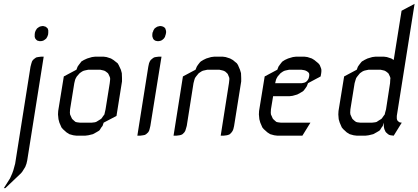

<svg xmlns="http://www.w3.org/2000/svg" viewBox="-41 -708 2184 1002"><path d="M-21 273.9 11.2 223.1 22.9 196.8 28.8 180.2 38.1 146 118.2 -359.9 123 -377.9 126 -387.2 130.9 -395 140.1 -402.8 147.9 -408.2 157.2 -410.2 171.9 -412.1H187L101.1 128.9L97.2 146L90.8 163.1L77.1 185.1L75.2 188L67.9 196.8L-13.2 273.9ZM140.1 -515.1V-519V-527.8L141.1 -537.1L144 -545.9L146 -549.8L151.9 -559.1L158.2 -564L166 -568.8L168.9 -569.8L178.2 -571.8H186L192.9 -569.8L196.8 -568.8L203.1 -564L208 -559.1L210.9 -549.8V-545.9V-537.1L210 -527.8L207 -519L205.1 -515.1L200.2 -506.8L192.9 -501L185.1 -496.1L182.1 -495.1L172.9 -493.2H165L158.2 -495.1L153.8 -496.1L147.9 -501L143.1 -506.8Z M261.7 -110.8 262.7 -128.9 292 -309.1 357.9 -344.2 363.8 -359.9 370.1 -369.1 379.9 -381.8 383.8 -387.2 397 -395 414.1 -402.8 439 -410.2 454.1 -412.1H501L515.1 -410.2L538.1 -402.8L550.8 -395L572.8 -377.9L578.1 -369.1L589.8 -344.2L594.7 -326.2L595.7 -300.8V-283.2L566.9 -103L500 -67.9L494.1 -50.8L487.8 -43L479 -28.8L474.1 -24.9L460.9 -17.1L443.8 -7.8L419.9 -2L403.8 0H357.9L341.8 -2L320.8 -7.8L306.2 -17.1L287.1 -34.2L279.8 -43L269 -67.9L264.2 -85.9ZM323.7 -120.1 324.7 -110.8 328.1 -103 334 -89.8 336.9 -85.9 346.7 -77.1 353 -71.8 360.8 -69.8 376 -67.9H438L454.1 -69.8L460.9 -71.8L469.7 -77.1L483.9 -85.9L488.8 -89.8L498 -103L503.9 -110.8L505.9 -120.1L509.8 -137.2L531.7 -273.9L533.7 -292V-300.8L530.8 -309.1L524.9 -321.8L522 -326.2L510.7 -335L503.9 -338.9L497.1 -340.8L481.9 -344.2H419.9L403.8 -340.8L396 -338.9L387.7 -335L375 -326.2L371.1 -321.8L359.9 -309.1L355 -300.8L351.1 -292L346.7 -273.9L324.7 -137.2Z M675.8 0 732.9 -359.9 736.8 -377.9 740.7 -387.2 745.6 -395 754.9 -402.8 762.7 -408.2 771 -410.2 785.6 -412.1H801.8L743.7 -50.8L739.7 -34.2L736.8 -24.9L731.9 -17.1L721.7 -7.8L714.8 -3.9L705.6 -2L690.9 0ZM753.9 -519V-527.8L754.9 -537.1L758.8 -545.9L759.8 -549.8L765.6 -559.1L772 -564L779.8 -568.8L783.7 -569.8L792 -571.8H799.8L807.6 -569.8L810.5 -568.8L817.9 -564L821.8 -559.1L824.7 -549.8L825.7 -545.9V-537.1L823.7 -527.8L820.8 -519L819.8 -515.1L814 -506.8L807.6 -501L799.8 -496.1L795.9 -495.1L787.6 -493.2H779.8L772 -495.1L768.6 -496.1L761.7 -501L757.8 -506.8L754.9 -515.1Z M864.7 0 913.6 -309.1 979.5 -344.2 985.8 -359.9 991.7 -369.1 1001.5 -381.8 1006.8 -387.2 1019.5 -395 1035.6 -402.8 1060.5 -410.2 1075.7 -412.1H1122.6L1136.7 -410.2L1159.7 -402.8L1173.8 -395L1194.8 -377.9L1200.7 -369.1L1211.4 -344.2L1216.8 -326.2L1217.8 -300.8V-283.2L1180.7 -50.8L1176.8 -34.2L1172.9 -24.9L1167.5 -17.1L1158.7 -7.8L1149.9 -3.9L1142.6 -2L1126.5 0H1110.8L1153.8 -273.9L1155.8 -292V-300.8L1152.8 -309.1L1147.5 -321.8L1143.6 -326.2L1133.8 -335L1125.5 -338.9L1118.7 -340.8L1103.5 -344.2H1041.5L1025.9 -340.8L1017.6 -338.9L1009.8 -335L996.6 -326.2L992.7 -321.8L982.4 -309.1L976.6 -300.8L973.6 -292L968.8 -273.9L933.6 -50.8L928.7 -34.2L925.8 -24.9L920.9 -17.1L911.6 -7.8L903.8 -3.9L895.5 -2L879.9 0Z M1310.1 -110.8 1311 -128.9 1340.3 -309.1 1406.2 -344.2 1412.1 -359.9 1418.5 -369.1 1428.2 -381.8 1433.1 -387.2 1445.3 -395 1462.4 -402.8 1487.3 -410.2 1502.4 -412.1H1549.3L1563.5 -410.2L1586.4 -402.8L1599.1 -395L1620.1 -377.9L1627.4 -369.1L1634.3 -352.1L1636.2 -344.2V-335L1635.3 -326.2L1632.3 -309.1L1566.4 -273.9L1560.1 -257.8L1554.2 -249L1544.4 -235.8L1539.1 -231L1527.3 -224.1L1510.3 -214.8L1486.3 -208L1471.2 -206.1H1384.3L1373 -137.2L1372.1 -120.1L1373 -110.8L1376.5 -103L1382.3 -89.8L1385.3 -85.9L1395 -77.1L1401.4 -71.8L1409.2 -69.8L1424.3 -67.9H1579.1L1537.1 0H1406.2L1390.1 -2L1369.1 -7.8L1354.5 -17.1L1335.4 -34.2L1328.1 -43L1317.4 -67.9L1312.5 -85.9ZM1395 -273.9H1534.2L1544.4 -275.9L1548.3 -276.9L1556.2 -280.8L1563.5 -288.1L1568.4 -295.9L1570.3 -300.8L1572.3 -309.1L1573.2 -316.9L1572.3 -323.2L1571.3 -326.2L1567.4 -331.1L1561 -335.9L1553.2 -339.8L1546.4 -341.8L1531.2 -344.2H1468.3L1452.1 -340.8L1444.3 -338.9L1436 -335L1423.3 -326.2L1419.4 -321.8L1408.2 -309.1L1403.3 -300.8L1399.4 -292ZM1576.2 -405.8Z M1724.6 -110.8 1725.6 -128.9 1754.9 -309.1 1820.8 -344.2 1826.7 -359.9 1833 -369.1 1842.8 -381.8 1847.7 -387.2 1860.8 -395 1877 -402.8 1901.9 -410.2 1917 -412.1H1963.9L1978 -410.2L2001 -402.8L2013.7 -395L2054.7 -651.9L2122.6 -688L2029.8 -103V-94.2V-89.8L2031.7 -81.1L2036.6 -75.2L2043.9 -69.8L2047.9 -68.8L2055.7 -67.9L2013.7 0L1997.6 -2L1990.7 -3.9L1983.9 -7.8L1973.6 -17.1L1970.7 -21L1964.8 -34.2L1962.9 -43L1961.9 -50.8L1962.9 -67.9L1956.5 -50.8L1950.7 -43L1941.9 -28.8L1937 -24.9L1923.8 -17.1L1906.7 -7.8L1882.8 -2L1866.7 0H1820.8L1804.7 -2L1783.7 -7.8L1768.6 -17.1L1750 -34.2L1742.7 -43L1731.9 -67.9L1726.6 -85.9ZM1786.6 -120.1 1787.6 -110.8 1791 -103 1796.9 -89.8 1799.8 -85.9 1809.6 -77.1 1816.9 -71.8 1823.7 -69.8 1838.9 -67.9H1900.9L1917 -69.8L1924.8 -71.8L1932.6 -77.1L1946.8 -85.9L1951.7 -89.8L1960.9 -103L1966.8 -110.8L1968.8 -120.1L1973.6 -137.2L1994.6 -273.9L1995.6 -292L1996.6 -300.8L1993.7 -309.1L1987.8 -321.8L1984.9 -326.2L1973.6 -335L1966.8 -338.9L1960 -340.8L1944.8 -344.2H1882.8L1866.7 -340.8L1858.9 -338.9L1850.6 -335L1837.9 -326.2L1834 -321.8L1823.7 -309.1L1817.9 -300.8L1814.9 -292L1809.6 -273.9L1787.6 -137.2Z"/></svg>

Font: Petahja
Style: Italic
Weight: 400
Designer: T. Christopher White
Version: Version 1.1